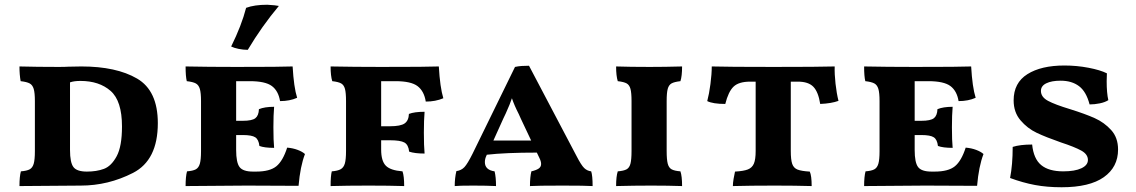

<svg xmlns="http://www.w3.org/2000/svg" viewBox="-20 -782 4786 809"><path d="M68 -60Q93 -62 105 -68.5Q117 -75 122 -92Q127 -109 127 -145V-356Q127 -391 122 -407.5Q117 -424 105 -430.5Q93 -437 67 -440Q62 -467 62 -502Q136 -500 227 -500Q254 -500 268 -501L323 -502Q470 -502 557.5 -451Q645 -400 645 -263Q645 -107 540.5 -53.5Q436 0 320 0L62 2Q62 -38 68 -60ZM494 -249Q494 -357 446 -399Q398 -441 319 -441Q292 -441 275 -435V-150Q275 -97 289.5 -78Q304 -59 346 -59Q387 -59 418 -70.5Q449 -82 471.5 -123.5Q494 -165 494 -249Z M1265 -133Q1245 -81 1238 1L1020 0L762 2Q762 -38 768 -60Q793 -62 805 -68.5Q817 -75 822 -92Q827 -109 827 -145V-356Q827 -391 822 -407.5Q817 -424 805 -430.5Q793 -437 767 -440Q762 -460 762 -502Q858 -500 975 -500Q1170 -500 1213 -502Q1218 -414 1232 -370Q1201 -356 1160 -356Q1153 -399 1125.5 -419.5Q1098 -440 1032 -440H975V-273H1003Q1042 -273 1056 -284Q1070 -295 1071 -322Q1095 -332 1135 -332Q1132 -298 1132 -246Q1132 -189 1135 -159Q1094 -159 1073 -167Q1070 -194 1055.5 -203.5Q1041 -213 1003 -213H975V-150Q975 -97 989.5 -78Q1004 -59 1046 -59H1059Q1117 -59 1144.5 -81.5Q1172 -104 1190 -160Q1214 -158 1234 -150.5Q1254 -143 1265 -133ZM954 -586Q998 -675 1017 -749Q1052 -762 1106 -762Q1142 -760 1155 -757Q1083 -671 1024 -572Q1005 -572 985.5 -576Q966 -580 954 -586Z M1586 -440V-250H1623Q1668 -250 1685 -262Q1702 -274 1703 -302Q1726 -311 1769 -311Q1766 -277 1766 -223Q1766 -167 1769 -135Q1728 -135 1704 -143Q1701 -172 1684 -181.5Q1667 -191 1623 -191H1586V-152Q1586 -104 1605.5 -84Q1625 -64 1676 -60Q1683 -40 1683 2Q1621 0 1533 0Q1443 0 1373 2Q1373 -41 1378 -60Q1403 -62 1415.5 -69Q1428 -76 1433 -93Q1438 -110 1438 -146V-356Q1438 -391 1433.5 -407.5Q1429 -424 1417.5 -430.5Q1406 -437 1380 -440Q1373 -462 1373 -502Q1473 -500 1586 -500Q1786 -500 1829 -502Q1834 -414 1848 -368Q1815 -354 1774 -354Q1767 -398 1739.5 -419Q1712 -440 1646 -440Z M2477 2Q2447 0 2351 0Q2242 0 2213 2Q2213 -36 2219 -60Q2240 -65 2250 -72Q2260 -79 2260 -91Q2260 -102 2253 -116L2242 -139Q2109 -139 2031 -130L2030 -127Q2023 -113 2023 -99Q2023 -66 2064 -60Q2070 -36 2070 2Q2032 0 1974 0Q1913 0 1896 2Q1896 -32 1903 -61Q1924 -64 1937 -78Q1950 -92 1971 -134L2150 -500Q2164 -503 2178 -504Q2192 -505 2209 -505L2409 -125Q2429 -86 2441.5 -74Q2454 -62 2471 -60Q2477 -42 2477 2ZM2218 -190 2175 -281 2166 -301Q2147 -338 2137 -368Q2130 -346 2111 -304L2101 -283L2059 -190Z M2583 -60Q2608 -62 2620 -68.5Q2632 -75 2636.5 -92.5Q2641 -110 2641 -146V-356Q2641 -391 2636.5 -407.5Q2632 -424 2620.5 -430.5Q2609 -437 2583 -440Q2576 -462 2576 -502Q2634 -500 2718 -500Q2782 -500 2854 -502Q2854 -461 2847 -440Q2821 -437 2809.5 -430.5Q2798 -424 2793.5 -407.5Q2789 -391 2789 -356V-146Q2789 -110 2793.5 -92.5Q2798 -75 2810 -68.5Q2822 -62 2847 -60Q2854 -40 2854 2Q2796 0 2724 0Q2650 0 2576 2Q2576 -39 2583 -60Z M3513 -357Q3483 -346 3436 -344Q3428 -395 3407 -416.5Q3386 -438 3342 -438H3312V-146Q3312 -109 3318 -91.5Q3324 -74 3340.5 -67.5Q3357 -61 3392 -59Q3400 -42 3400 2Q3332 0 3245 0Q3142 0 3068 2Q3068 -11 3071 -28.5Q3074 -46 3077 -59Q3113 -61 3131 -68Q3149 -75 3156.5 -92.5Q3164 -110 3164 -146V-438H3141Q3093 -438 3071 -417Q3049 -396 3036 -344Q2984 -344 2960 -356Q2968 -386 2973.5 -428Q2979 -470 2979 -502Q3046 -500 3240 -500Q3431 -500 3497 -502Q3496 -470 3500.5 -429.5Q3505 -389 3513 -357Z M4124 -133Q4104 -81 4097 1L3879 0L3621 2Q3621 -38 3627 -60Q3652 -62 3664 -68.5Q3676 -75 3681 -92Q3686 -109 3686 -145V-356Q3686 -391 3681 -407.5Q3676 -424 3664 -430.5Q3652 -437 3626 -440Q3621 -460 3621 -502Q3717 -500 3834 -500Q4029 -500 4072 -502Q4077 -414 4091 -370Q4060 -356 4019 -356Q4012 -399 3984.5 -419.5Q3957 -440 3891 -440H3834V-273H3862Q3901 -273 3915 -284Q3929 -295 3930 -322Q3954 -332 3994 -332Q3991 -298 3991 -246Q3991 -189 3994 -159Q3953 -159 3932 -167Q3929 -194 3914.5 -203.5Q3900 -213 3862 -213H3834V-150Q3834 -97 3848.5 -78Q3863 -59 3905 -59H3918Q3976 -59 4003.5 -81.5Q4031 -104 4049 -160Q4073 -158 4093 -150.5Q4113 -143 4124 -133Z M4236 -32Q4247 -88 4247 -163Q4278 -173 4329 -173Q4335 -113 4367 -86.5Q4399 -60 4460 -60Q4509 -60 4536.5 -73Q4564 -86 4564 -108Q4564 -132 4536 -147.5Q4508 -163 4450 -182Q4387 -204 4348 -222.5Q4309 -241 4280 -275Q4251 -309 4251 -359Q4251 -433 4309 -469.5Q4367 -506 4465 -506Q4517 -506 4566.5 -496.5Q4616 -487 4644 -473L4643 -440Q4643 -390 4650 -360Q4636 -351 4614 -346.5Q4592 -342 4571 -342Q4557 -396 4526.5 -419Q4496 -442 4449 -442Q4411 -442 4388.5 -431Q4366 -420 4366 -399Q4366 -373 4396 -357Q4426 -341 4489 -322Q4553 -302 4593 -284Q4633 -266 4662 -234Q4691 -202 4691 -152Q4691 -78 4631 -35.5Q4571 7 4453 7Q4392 7 4341 -2.5Q4290 -12 4236 -32Z"/></svg>

Font: Vollkorn SC
Style: Bold
Weight: 700
Designer: Friedrich Althausen
Foundry: Friedrich Althausen
Version: Version 4.015